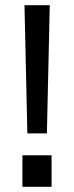

<svg xmlns="http://www.w3.org/2000/svg" viewBox="-20 -717 284 737"><path d="M74 -697H171L160 -205H85ZM66 -121H178V0H66Z"/></svg>

Font: Hanken Grotesk Medium
Style: Regular
Weight: 500
Designer: Alfredo Marco Pradil
Foundry: Hanken Design Co.
Version: Version 3.014